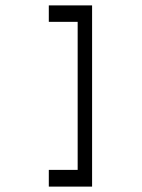

<svg xmlns="http://www.w3.org/2000/svg" viewBox="-20 -679 526 712"><path d="M161 -659H321.5V13H161V-49H268V-598H161Z"/></svg>

Font: 3270 Nerd Font Mono SemCond
Style: Regular
Weight: 400
Monospace: yes
Version: Version 3.0.1;Nerd Fonts 3.1.1